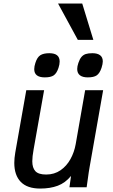

<svg xmlns="http://www.w3.org/2000/svg" viewBox="-20 -1061 640 1088"><path d="M61 -138Q61 -163.5 66.5 -196.5L129 -550H230L170.5 -214.5Q163 -173.5 163 -147Q163 -110 180.5 -91Q198 -72 241.5 -72Q288 -72 323 -96.2Q358 -120.5 379.5 -159.8Q401 -199 409 -244.5L462.5 -550H564.5L488 -115.5Q483.5 -91.5 476.5 -39L471 0H373.5L382.5 -64Q350 -24.5 307.2 -8.5Q264.5 7.5 208 7.5Q134.5 7.5 97.8 -30.2Q61 -68 61 -138ZM174 -669Q174 -685 180.5 -704.5Q190.5 -736.5 208.5 -748Q226.5 -759.5 259.5 -759.5Q318 -759.5 318 -712.5Q318 -696 311.5 -676.5Q301 -645 284.2 -633.8Q267.5 -622.5 234 -622.5Q174 -622.5 174 -669ZM417.5 -670Q417.5 -685 424 -704Q431.5 -726.5 441.5 -738.2Q451.5 -750 466 -754.8Q480.5 -759.5 503.5 -759.5Q532 -759.5 547.2 -748Q562.5 -736.5 562.5 -713Q562.5 -699 555.5 -677Q545 -645.5 528.2 -634Q511.5 -622.5 477.5 -622.5Q448 -622.5 432.8 -634.5Q417.5 -646.5 417.5 -670ZM309 -1041H446L509 -835H421Z"/></svg>

Font: JuliaMono Medium
Style: Italic
Weight: 500
Italic angle: -9°
Monospace: yes
Designer: cormullion
Foundry: corm
Version: Version 0.054; ttfautohint (v1.8.4)